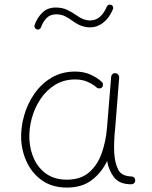

<svg xmlns="http://www.w3.org/2000/svg" viewBox="-20 -825 679 855"><path d="M277.3 -24.9Q339.4 -24.9 377 -57.6Q414.6 -90.3 433.1 -143.3Q451.7 -196.3 456.5 -255.9L475.1 -483.9Q476.1 -490.7 481.4 -495.4Q486.8 -500 494.1 -499Q501 -498.5 506.1 -492.4Q511.2 -486.3 510.7 -479L492.7 -251Q491.7 -238.8 490.2 -227.1Q486.8 -184.6 488.8 -143.1Q491.2 -101.1 505.9 -70.6Q520.5 -40 566.9 -39.1Q581.5 -37.1 582 -22Q582.5 -14.6 577.1 -9.5Q571.8 -4.4 564.5 -4.4Q511.7 -4.4 488 -35.2Q464.4 -65.9 457 -107.9Q432.6 -56.6 388.9 -23.2Q345.2 10.3 277.8 10.3Q214.8 10.3 170.4 -19.5Q126 -49.3 101.6 -98.6Q77.1 -147.9 74.2 -205.6Q72.3 -256.8 87.2 -309.8Q102.1 -362.8 133.1 -407.5Q164.1 -452.1 209.7 -479.2Q255.4 -506.3 314.5 -506.3Q353.5 -506.3 383.3 -492.7Q413.1 -479 433.6 -460Q438.5 -455.1 438.5 -447.3Q438.5 -439.5 433.1 -435.1Q428.2 -430.7 420.4 -431.4Q412.6 -432.1 408.2 -437.5Q393.1 -450.2 369.6 -460.7Q346.2 -471.2 314.9 -471.2Q264.6 -471.2 225.6 -447.3Q186.5 -423.3 160.2 -383.8Q133.8 -344.2 121.3 -297.4Q108.9 -250.5 110.8 -205.1Q113.3 -155.8 132.8 -114.7Q152.3 -73.7 188.7 -49.3Q225.1 -24.9 277.3 -24.9ZM144 -693.8Q138.2 -696.3 135 -701.9Q131.8 -707.5 133.8 -712.9Q145 -745.6 168.5 -768.6Q191.9 -791.5 228.5 -791.5Q257.3 -791.5 279.8 -780.8Q302.2 -770 321.3 -756.3Q351.6 -733.9 380.9 -733.9Q429.7 -733.9 455.6 -795.4Q458 -801.3 463.9 -803.5Q469.7 -805.7 475.1 -803.2Q481 -801.3 483.2 -795.2Q485.4 -789.1 482.9 -783.7Q466.3 -744.6 439.5 -723.9Q412.6 -703.1 380.9 -703.1Q341.8 -703.1 303.2 -731.9Q286.6 -744.6 269.3 -752.9Q252 -761.2 229.5 -761.2Q204.1 -761.2 187.7 -744.9Q171.4 -728.5 163.1 -704.1Q161.1 -698.2 155.5 -695.1Q149.9 -691.9 144 -693.8Z"/></svg>

Font: Mikhak-DS1-FD ExtraLight
Style: Regular
Weight: 200
Designer: Amin Abedi
Version: Version 3.2